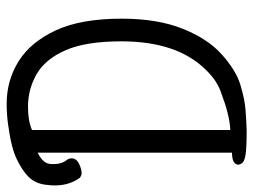

<svg xmlns="http://www.w3.org/2000/svg" viewBox="-148 -640 760 576"><g transform="rotate(-90 232.0 -352.0)"><path d="M129 8Q75 8 55 4.5Q35 1 30.5 -6Q26 -13 26 -16Q26 -36 62 -36V-619Q29 -603 28 -580Q26 -550 39 -533Q45 -526 45 -516Q44 -502 28 -494.5Q12 -487 -1 -487Q-7 -488 -13 -492Q-39 -527 -36 -578L-35 -587Q-33 -623 -11 -646Q8 -665 41 -681Q74 -698 148 -708Q178 -712 209 -712Q279 -712 336.5 -676Q394 -640 429 -564.5Q464 -489 464 -367Q464 -260 434 -184.5Q404 -109 356.5 -66.5Q309 -24 266 -11Q223 2 191.5 4.5Q160 7 129 8ZM130 -41Q174 -43 240 -68Q278 -80 312 -116Q396 -202 396 -368Q396 -475 369 -536Q342 -597 297 -622.5Q252 -648 200 -648Q157 -648 130 -636Z"/></g></svg>

Font: LXGW WenKai Mono TC
Style: Regular
Weight: 400
Designer: LXGW / Fontworks Inc.
Foundry: LXGW / Fontworks Inc.
Version: Version 1.330